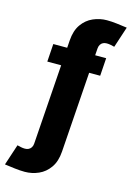

<svg xmlns="http://www.w3.org/2000/svg" viewBox="-204 -767 736 1075"><g transform="rotate(15 164.0 -229.5)"><path d="M14.5 -389 21.5 -492.5H328L321 -389ZM-65.5 228.5 -25.5 107Q-15.5 109.5 -4 112Q7.5 114.5 19.5 114.5Q31.5 114.5 40.8 109.8Q50 105 55.8 96Q61.5 87 62.5 73.5L105 -535.5Q109 -593.5 134.5 -629.5Q160 -665.5 198.2 -682.2Q236.5 -699 277.5 -699Q305.5 -699 336.2 -695.2Q367 -691.5 395 -687.5L355 -566Q345.5 -568.5 333.8 -571Q322 -573.5 310 -573.5Q298 -573.5 288.8 -569Q279.5 -564.5 273.8 -555.2Q268 -546 267 -532.5L224.5 76.5Q220.5 134 195 170.2Q169.5 206.5 131.5 223.2Q93.5 240 52 240Q24.5 240 -6.5 236.2Q-37.5 232.5 -65.5 228.5Z"/></g></svg>

Font: Karla ExtraBold
Style: Regular
Weight: 800
Designer: Jonathan Pinhorn
Version: Version 2.001